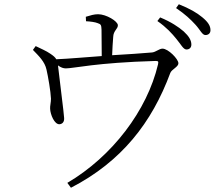

<svg xmlns="http://www.w3.org/2000/svg" viewBox="-20 -820 1040 904"><path d="M858 -587C871 -587 881 -595 881 -610C881 -630 870 -649 845 -672C821 -693 785 -717 734 -738L721 -721C764 -691 790 -662 811 -636C832 -611 843 -587 858 -587ZM947 -655C961 -655 971 -663 971 -678C971 -698 960 -716 932 -739C907 -760 872 -780 822 -800L809 -782C853 -752 877 -729 900 -704C923 -679 932 -655 947 -655ZM260 -235C273 -236 283 -245 282 -264C282 -279 257 -472 253 -512C267 -502 278 -498 290 -498C327 -498 432 -525 712 -533C725 -533 727 -531 724 -517C673 -300 508 -83 297 41L314 64C552 -59 695 -242 782 -477C789 -494 820 -505 820 -522C820 -542 772 -591 745 -591C730 -591 714 -575 696 -573C654 -569 575 -564 508 -560C509 -588 511 -624 513 -646C514 -676 535 -683 535 -701C535 -720 480 -753 442 -753C423 -753 407 -748 384 -741L385 -720C405 -719 428 -716 440 -711C456 -706 457 -701 458 -680L459 -556C387 -551 300 -543 245 -541C240 -550 232 -557 217 -567C197 -581 174 -590 148 -603L135 -585C162 -557 191 -530 199 -492C206 -462 219 -388 220 -355C220 -338 215 -320 216 -308C217 -281 236 -234 260 -235Z"/></svg>

Font: Source Han Serif CN Light
Style: Regular
Weight: 300
Designer: Ryoko NISHIZUKA 西塚涼子 (kana & ideographs); Frank Grießhammer (Latin, Greek & Cyrillic); Wenlong ZHANG 张文龙 (bopomofo); San
Foundry: Adobe
Version: Version 2.003;hotconv 1.1.1;makeotfexe 2.6.0